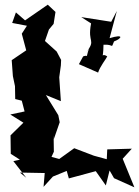

<svg xmlns="http://www.w3.org/2000/svg" viewBox="-20 -766 594 820"><path d="M210 -118C210 -118 209 -189 209 -189C209 -189 210 -172 210 -172L235 -244L229 -274L176 -360L240 -334L233 -436L240 -487L241 -510L222 -546L172 -591L189 -640L209 -664L217 -715L184 -746L87 -679L48 -713L32 -668L95 -656L73 -622L92 -551L30 -509L35 -441L44 -398L45 -343L73 -336L85 -290L24 -277L80 -242L25 -188L26 -109L65 -84L37 -78L92 -7L65 -29L171 -27L166 32L206 -12L265 -36L274 -4L389 -35L432 26L448 -38L467 -5L554 34L504 -88L543 -131L438 -128L436 -86L381 -101L297 -133L233 -87L200 -96ZM317 -492 399 -456C407 -482 433 -514 438 -525C409 -545 421 -500 422 -575C468 -578 453 -555 467 -589C501 -602 511 -622 448 -603L479 -719L455 -673L327 -693L369 -666C352 -578 393 -601 347 -540C369 -568 357 -562 350 -520C356 -526 351 -531 335 -525Z"/></svg>

Font: Asimov Aggro
Style: Medium
Weight: 500
Designer: Google
Version: Version 2.000980; 2014